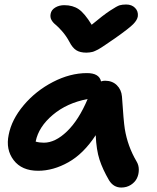

<svg xmlns="http://www.w3.org/2000/svg" viewBox="-20 -759 706 861"><path d="M545.9 -738.8Q570.8 -738.8 585.7 -723.6Q600.6 -708.5 598.1 -686Q595.7 -669.4 577.6 -650.9Q559.6 -632.3 495.1 -586.9Q486.3 -581.1 471.7 -571Q457 -561 451.4 -557.1Q445.8 -553.2 435.3 -546.4Q424.8 -539.6 419.9 -537.1Q415 -534.7 407.2 -531Q399.4 -527.3 394 -526.1Q388.7 -524.9 381.6 -523.9Q374.5 -522.9 367.2 -522.9Q338.9 -522.9 321.8 -533.9Q304.7 -544.9 291 -571.8Q276.9 -598.1 258.5 -618.9Q240.2 -639.6 228.8 -648.7Q217.3 -657.7 210.7 -669.7Q204.1 -681.6 207 -696.8Q210 -714.4 227.5 -725.1Q245.1 -735.8 268.1 -735.8Q306.2 -735.8 332.8 -717.8Q359.4 -699.7 391.1 -647.9Q441.9 -690.4 473.4 -711.2Q504.9 -731.9 516.8 -735.4Q528.8 -738.8 545.9 -738.8ZM150.9 6.8Q77.6 6.8 41.3 -40.8Q4.9 -88.4 19 -154.8Q32.2 -223.1 86.4 -287.4Q140.6 -351.6 217.5 -391.4Q294.4 -431.2 370.1 -431.2Q424.8 -431.2 433.1 -394Q441.9 -397 451.2 -397Q483.4 -397 503.9 -377Q524.4 -356.9 526.9 -326.2Q534.2 -215.3 539.6 -181.2Q552.2 -103.5 591.8 -36.1Q602.5 -19 602.5 2Q602.5 22.9 594 40.5Q585.4 58.1 566.7 70.1Q547.9 82 523.9 82Q489.3 82 469.2 49.8Q440.4 0.5 426.3 -43Q412.1 -86.4 409.2 -152.8Q355 -69.8 286.9 -31.5Q218.8 6.8 150.9 6.8ZM140.1 -125V-124Q156.2 -119.1 176.8 -119.1Q228 -119.1 280.8 -170.2Q333.5 -221.2 373 -314.9Q280.3 -297.4 216.8 -243.9Q153.3 -190.4 140.1 -125Z"/></svg>

Font: Shantell Sans Irregular Bouncy
Style: Italic
Weight: 600
Italic angle: -11.31°
Designer: Stephen Nixon, Anya Danilova, Shantell Martin
Foundry: Arrow Type
Version: Version 1.006;[9816181b4]